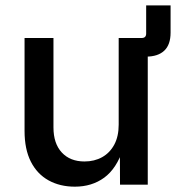

<svg xmlns="http://www.w3.org/2000/svg" viewBox="-20 -683 671 710"><path d="M463.9 -473.6V-542.5H503.9Q520.5 -542.5 520.5 -559.1V-663.1H610.8V-562.5Q610.8 -517.6 587.4 -495.6Q564 -473.6 520 -473.6ZM256.8 7.3Q201.7 7.3 159.4 -16.1Q117.2 -39.6 94 -85.4Q70.8 -131.3 70.8 -198.7V-542.5H177.7V-211.9Q177.7 -152.3 208.5 -119.1Q239.3 -85.9 292.5 -85.9Q329.1 -85.9 357.7 -101.8Q386.2 -117.7 402.6 -148.2Q418.9 -178.7 418.9 -222.2V-542.5H526.4V0H423.8L423.3 -132.8H435.5Q411.1 -59.6 365.5 -26.1Q319.8 7.3 256.8 7.3Z"/></svg>

Font: Inter 16pt Medium
Style: Regular
Weight: 500
Version: Version 4.001;git-66647c0bb